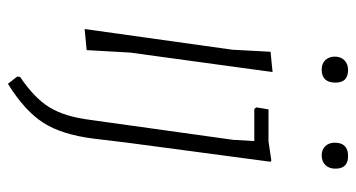

<svg xmlns="http://www.w3.org/2000/svg" viewBox="-222 -462 878 473"><g transform="rotate(90 216.5 -226.0)"><path d="M153 -645Q184 -645 184 -614Q184 -580 152 -580Q137 -580 128.5 -589Q120 -598 120 -612Q120 -627 129 -636Q138 -645 153 -645ZM365 -645Q396 -645 396 -614Q396 -598 387 -589Q378 -580 363 -580Q349 -580 340.5 -589Q332 -598 332 -612Q332 -645 365 -645ZM158 -459 110 -108 104 -1 52 4 103 -360 108 -454ZM376 -456 379 -454 332 -101 322 -18Q312 61 282.5 106.5Q253 152 187 193L169 170L170 163Q222 128 245 90.5Q268 53 276 -11L325 -362L328 -414H249L245 -419L250 -449H329Z"/></g></svg>

Font: Alegreya Sans Light
Style: Italic
Weight: 300
Italic angle: -7°
Designer: Juan Pablo del Peral
Foundry: Huerta Tipografica
Version: Version 2.007